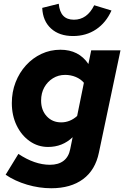

<svg xmlns="http://www.w3.org/2000/svg" viewBox="-20 -784 668 1023"><path d="M253 219Q189 219 124.5 200Q60 181 10 147L78 36Q165 94 246 94Q291 94 318.5 73Q346 52 354 11L367 -53Q313 -1 236 -1Q182 -1 138 -32Q94 -63 68.5 -116Q43 -169 43 -235Q43 -294 63 -345.5Q83 -397 118.5 -436Q154 -475 201 -497Q248 -519 302 -519Q400 -519 451 -443L466 -516H622L507 29Q488 122 422.5 170.5Q357 219 253 219ZM306 -132Q353 -132 391 -166L427 -343Q410 -363 383.5 -374Q357 -385 327 -385Q291 -385 262 -367Q233 -349 216 -318.5Q199 -288 199 -248Q199 -197 229 -164.5Q259 -132 306 -132ZM369 -592Q296 -592 252 -632Q208 -672 205 -742L293 -764Q297 -721 317 -700Q337 -679 374 -679Q444 -679 482 -756L574 -728Q545 -663 492 -627.5Q439 -592 369 -592Z"/></svg>

Font: Red Hat Text VF
Style: Italic
Weight: 400
Italic angle: -12°
Designer: Pentagram, MCKL
Foundry: Pentagram, MCKL
Version: Version 1.023